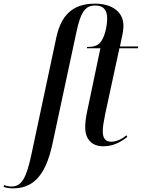

<svg xmlns="http://www.w3.org/2000/svg" viewBox="-150 -790 776 1050"><path d="M-80 240C17 240 96 190 137 -4L268 -615C292 -731 321 -760 370 -760C421 -760 436 -729 436 -688C436 -650 423 -584 397 -556C383 -540 360 -533 326 -533L325 -526H399L329 -192C319 -148 316 -120 316 -93C316 -28 353 10 415 10C468 10 509 -12 546 -41L542 -50C516 -29 486 -15 459 -15C426 -15 412 -34 412 -73C412 -94 416 -119 425 -165L503 -526H604L606 -536H506L516 -584C522 -608 525 -631 525 -650C525 -721 468 -770 369 -770C241 -770 183 -700 158 -585L23 49C-6 188 -33 230 -88 230C-103 230 -118 226 -128 222L-130 232C-119 237 -97 240 -80 240Z"/></svg>

Font: Noto Serif Display Condensed Medium
Style: Italic
Weight: 500
Width: 3
Italic angle: -12°
Designer: Monotype Design Team
Foundry: Monotype Imaging Inc.
Version: Version 2.009